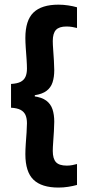

<svg xmlns="http://www.w3.org/2000/svg" viewBox="-20 -698 384 844"><path d="M318.5 -666V-575Q309 -577.5 297.2 -579.5Q285.5 -581.5 272 -581.5Q240 -581.5 226 -566.5Q212 -551.5 212 -517.5Q212 -503 213.8 -479.2Q215.5 -455.5 217 -431Q218.5 -406.5 218.5 -389.5Q218.5 -359 211 -336Q203.5 -313 184.8 -298.8Q166 -284.5 133 -279.5V-270.5L127.5 -275Q163.5 -270.5 183.2 -255.8Q203 -241 210.8 -217.5Q218.5 -194 218.5 -163Q218.5 -146 217 -121.5Q215.5 -97 213.8 -73.2Q212 -49.5 212 -34.5Q212 -0.5 226 14.8Q240 30 273.5 30Q286.5 30 298 27.8Q309.5 25.5 318.5 23V115Q300.5 120 279.8 123.2Q259 126.5 237 126.5Q163 126.5 127.2 92Q91.5 57.5 91.5 -20.5Q91.5 -39 93.2 -64.8Q95 -90.5 96.8 -115.5Q98.5 -140.5 98.5 -156Q98.5 -178 92 -192.5Q85.5 -207 70.5 -215Q55.5 -223 28.5 -224.5V-329Q55.5 -330.5 70.5 -338.2Q85.5 -346 92 -360.5Q98.5 -375 98.5 -396.5Q98.5 -413 96.8 -437.8Q95 -462.5 93.2 -488Q91.5 -513.5 91.5 -531Q91.5 -608.5 127.2 -643Q163 -677.5 237 -677.5Q259 -677.5 280 -674.2Q301 -671 318.5 -666Z"/></svg>

Font: Anek Devanagari Medium SemiBold
Style: Regular
Weight: 600
Version: Version 1.003